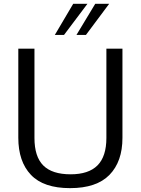

<svg xmlns="http://www.w3.org/2000/svg" viewBox="-20 -978 742 1009"><path d="M439.5 -958 316.4 -794.4H268.1L364.7 -958ZM553.7 -958 431.6 -794.4H381.8L480.5 -958ZM623.5 -722.2V-253.4Q623.5 -128.9 555.4 -59.1Q487.3 10.7 348.1 10.7Q209 10.7 142.6 -59.1Q76.2 -128.9 76.2 -254.4V-722.2H161.1V-252.9Q161.1 -154.8 207.5 -108.4Q253.9 -62 351.1 -62Q445.8 -62 492.4 -108.9Q539.1 -155.8 539.1 -253.4V-722.2Z"/></svg>

Font: Oxygen
Style: Regular
Weight: 400
Designer: Vernon Adams
Foundry: Vernon Adams
Version: Version Release 0.2.3 webfont; ttfautohint (v0.93.3-1d66) -l